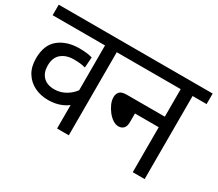

<svg xmlns="http://www.w3.org/2000/svg" viewBox="-114 -863 1252 1105"><g transform="rotate(30 511.5 -311.0)"><path d="M519 -552H426V0H348V-198L374 -183Q349 -150 309 -133Q269 -116 220 -116Q170 -116 129.5 -136Q89 -156 65 -194.5Q41 -233 41 -289Q41 -379 94 -421.5Q147 -464 230 -464Q255 -464 276.5 -461.5Q298 -459 316 -454L311 -384Q293 -389 274.5 -391Q256 -393 234 -393Q184 -393 152 -367Q120 -341 120 -287Q120 -241 146 -214Q172 -187 221 -187Q263 -187 300 -210Q337 -233 358 -270L348 -220V-552H0V-622H519Z M506 -622H1023V-552H930V0H851V-299H693V-241Q693 -214 680.5 -200.5Q668 -187 646 -187Q628 -187 609 -199.5Q590 -212 574.5 -232Q559 -252 549 -274.5Q539 -297 539 -318Q539 -342 552 -355.5Q565 -369 598 -369H851V-552H506Z"/></g></svg>

Font: Noto Sans Devanagari SemiCondensed
Style: Regular
Weight: 400
Width: 4
Designer: Jelle Bosma - Monotype Design Team
Foundry: Monotype Imaging Inc.
Version: Version 2.006